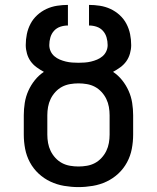

<svg xmlns="http://www.w3.org/2000/svg" viewBox="-20 -755 640 783"><path d="M300 8Q271 8 241.5 3Q212 -2 185.5 -14.5Q159 -27 137.5 -47Q116 -67 102 -93Q88 -119 82.5 -148Q77 -177 77 -206V-285Q77 -310 81 -335.5Q85 -361 95.5 -384.5Q106 -408 122 -428Q138 -448 159 -462Q144 -470 129.5 -480.5Q115 -491 105 -505Q95 -519 90 -536.5Q85 -554 85 -571Q85 -594 89.5 -616Q94 -638 104.5 -658Q115 -678 132 -693.5Q149 -709 169.5 -718.5Q190 -728 212.5 -731.5Q235 -735 257 -735V-651Q241 -651 226 -646Q211 -641 200.5 -629.5Q190 -618 185.5 -602.5Q181 -587 181 -571Q181 -558 186.5 -546Q192 -534 202 -525.5Q212 -517 224 -512Q236 -507 248.5 -504Q261 -501 274 -500Q287 -499 300 -499Q313 -499 326 -500Q339 -501 351.5 -504Q364 -507 376 -512Q388 -517 398 -525.5Q408 -534 413.5 -546Q419 -558 419 -571Q419 -587 414.5 -602.5Q410 -618 399.5 -629.5Q389 -641 374 -646Q359 -651 343 -651V-735Q365 -735 387.5 -731.5Q410 -728 430.5 -718.5Q451 -709 468 -693.5Q485 -678 495.5 -658Q506 -638 510.5 -616Q515 -594 515 -571Q515 -554 510 -536.5Q505 -519 495 -505Q485 -491 470.5 -480.5Q456 -470 441 -462Q462 -448 478 -428Q494 -408 504.5 -384.5Q515 -361 519 -335.5Q523 -310 523 -285V-206Q523 -177 517.5 -148Q512 -119 498 -93Q484 -67 462.5 -47Q441 -27 414.5 -14.5Q388 -2 358.5 3Q329 8 300 8ZM300 -76Q317 -76 334.5 -79Q352 -82 367 -90Q382 -98 394 -111Q406 -124 413.5 -139.5Q421 -155 424 -172Q427 -189 427 -206V-285Q427 -302 424 -319Q421 -336 413.5 -351.5Q406 -367 394 -380Q382 -393 367 -401Q352 -409 334.5 -412Q317 -415 300 -415Q283 -415 265.5 -412Q248 -409 233 -401Q218 -393 206 -380Q194 -367 186.5 -351.5Q179 -336 176 -319Q173 -302 173 -285V-206Q173 -189 176 -172Q179 -155 186.5 -139.5Q194 -124 206 -111Q218 -98 233 -90Q248 -82 265.5 -79Q283 -76 300 -76Z"/></svg>

Font: Iosevka Aile Medium
Style: Regular
Weight: 500
Designer: Belleve Invis
Foundry: Belleve Invis
Version: Version 27.3.5; ttfautohint (v1.8.4)